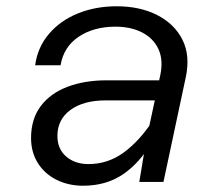

<svg xmlns="http://www.w3.org/2000/svg" viewBox="-20 -580 690 612"><path d="M424 0 446 -133 491 -341Q501 -389 485 -423.5Q469 -458 433 -476.5Q397 -495 348 -495Q279 -495 231 -463Q183 -431 173 -372H92Q100 -430 136.5 -472.5Q173 -515 229 -537.5Q285 -560 352 -560Q426 -560 481 -532Q536 -504 561.5 -453.5Q587 -403 572 -333L501 0ZM245 12Q198 12 160 -7Q122 -26 100.5 -60.5Q79 -95 79 -140Q79 -201 110 -242Q141 -283 195.5 -303.5Q250 -324 320 -324H501L487 -260H317Q246 -260 204.5 -229.5Q163 -199 163 -147Q163 -105 191 -81Q219 -57 262 -57Q324 -57 374.5 -94Q425 -131 466 -194L464 -127Q425 -60 371.5 -24Q318 12 245 12Z"/></svg>

Font: Azeret Mono Thin Light
Style: Italic
Weight: 300
Italic angle: -12°
Version: Version 1.002